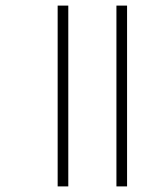

<svg xmlns="http://www.w3.org/2000/svg" viewBox="-20 -668 567 686"><path d="M396 -2V-648H434V-2ZM186 -2V-648H224V-2Z"/></svg>

Font: Noto Sans Tamil UI ExtraLight
Style: Regular
Weight: 200
Designer: Jelle Bosma - Monotype Design Team
Foundry: Monotype Imaging Inc.
Version: Version 2.004; ttfautohint (v1.8.4.7-5d5b)